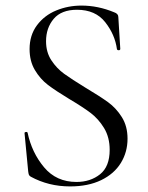

<svg xmlns="http://www.w3.org/2000/svg" viewBox="-20 -656 531 688"><path d="M286 -342Q338 -311 367 -290Q396 -269 416.5 -236.5Q437 -204 437 -159Q437 -111 413 -72Q389 -33 342.5 -10.5Q296 12 231 12Q154 12 90 -23Q85 -26 83.5 -30Q82 -34 81 -42L68 -178Q67 -182 72.5 -183Q78 -184 79 -180Q94 -109 138 -56.5Q182 -4 254 -4Q304 -4 338.5 -31.5Q373 -59 373 -119Q373 -164 353 -197Q333 -230 304.5 -251.5Q276 -273 227 -302Q179 -331 151.5 -352Q124 -373 105 -405Q86 -437 86 -480Q86 -530 112.5 -565.5Q139 -601 181.5 -618.5Q224 -636 272 -636Q331 -636 389 -612Q404 -607 404 -595L411 -481Q411 -476 405.5 -476Q400 -476 399 -480Q392 -532 357 -576.5Q322 -621 256 -621Q200 -621 172.5 -588.5Q145 -556 145 -508Q145 -469 164 -440Q183 -411 210 -391.5Q237 -372 286 -342Z"/></svg>

Font: Cormorant SC
Style: Regular
Weight: 400
Designer: Christian Thalmann (Catharsis Fonts)
Foundry: Catharsis Fonts
Version: Version 4.000